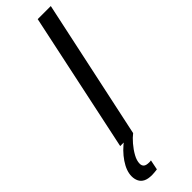

<svg xmlns="http://www.w3.org/2000/svg" viewBox="-358 -690 892 892"><g transform="rotate(-45 88.0 -244.0)"><path d="M3 0 149 -688H235L88 0ZM13 200Q-14 200 -29.5 192Q-45 184 -52 169.5Q-59 155 -59 137Q-59 102 -32 62Q-5 22 39 -10L88 0Q72 12 53.5 33.5Q35 55 22 78.5Q9 102 9 122Q9 135 17 142Q25 149 45 149Q47 149 49 149Q51 149 57 148L47 197Q39 198 30 199Q21 200 13 200Z"/></g></svg>

Font: Saira ExtraCondensed Medium
Style: Italic
Weight: 500
Width: 2
Italic angle: -12°
Designer: Hector Gatti with collaboration of the Omnibus-Type team
Foundry: Omnibus-Type
Version: Version 1.101